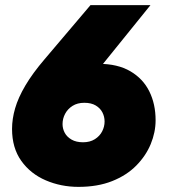

<svg xmlns="http://www.w3.org/2000/svg" viewBox="-20 -720 662 749"><path d="M286 9Q218 9 158.5 -16.5Q99 -42 63 -92.5Q27 -143 27 -217Q27 -256 39 -297.5Q51 -339 79 -386.5Q107 -434 154 -489L333 -700H567L344 -424L326 -469Q337 -470 346.5 -470.5Q356 -471 365 -471Q439 -471 488.5 -442Q538 -413 562.5 -363.5Q587 -314 587 -251Q587 -204 568 -158Q549 -112 511.5 -74Q474 -36 417.5 -13.5Q361 9 286 9ZM304 -165Q331 -165 350 -177Q369 -189 378.5 -207.5Q388 -226 388 -246Q388 -265 379.5 -281.5Q371 -298 353.5 -308.5Q336 -319 309 -319Q282 -319 263 -307Q244 -295 234 -276Q224 -257 224 -236Q224 -218 232.5 -202Q241 -186 259 -175.5Q277 -165 304 -165Z"/></svg>

Font: MuseoModerno Thin Black
Style: Italic
Weight: 900
Italic angle: -9°
Version: Version 1.003